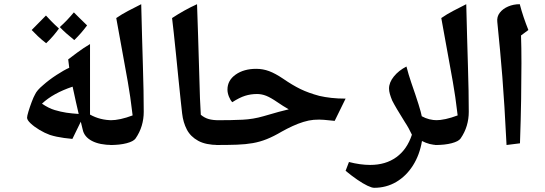

<svg xmlns="http://www.w3.org/2000/svg" viewBox="-20 -700 2597 915"><path d="M516 -9Q455 -9 418 -28.5Q381 -48 374 -83L365 -120L325 -38Q304 -40 285.5 -42.5Q267 -45 250.5 -48.5Q234 -52 218 -57Q193 -66 168 -81Q143 -96 126 -112Q109 -128 109 -139Q109 -147 115.5 -168.5Q122 -190 131 -214Q140 -238 147 -250Q156 -270 185 -294Q213 -319 249 -342.5Q285 -366 310 -377L305 -417Q331 -437 347.5 -449Q364 -461 378 -470.5Q392 -480 409 -490Q409 -406 409 -322Q409 -238 409 -154Q457 -127 516 -127Q524 -127 524 -119V-17Q524 -9 516 -9ZM355 -157Q349 -181 342 -213.5Q335 -246 326 -287Q233 -256 180 -206Q212 -184 241 -175.5Q270 -167 296 -163Q310 -161 324.5 -159.5Q339 -158 355 -157ZM334 -509Q313 -526 296 -541Q279 -556 265 -571Q284 -588 300.5 -605.5Q317 -623 332 -641Q341 -631 357 -616Q373 -601 395 -579Q368 -542 334 -509ZM200 -494Q178 -511 161 -527Q144 -543 131 -557Q148 -574 165 -591.5Q182 -609 199 -626Q208 -616 223.5 -600Q239 -584 261 -564Q248 -546 233 -528.5Q218 -511 200 -494Z M507 -9Q499 -9 499 -17V-119Q499 -127 507 -127Q551 -127 612 -150Q608 -179 604.5 -208.5Q601 -238 596 -267Q592 -296 576 -382.5Q560 -469 534 -614Q560 -632 590.5 -648Q621 -664 653 -680Q655 -598 657 -524.5Q659 -451 661 -387Q663 -323 664 -268.5Q665 -214 665 -167Q665 -133 655.5 -101Q646 -69 626 -40Q616 -26 583.5 -17.5Q551 -9 507 -9Z M1021 -9Q961 -9 924.5 -29Q888 -49 870.5 -82.5Q853 -116 848 -159Q846 -178 841 -222.5Q836 -267 830.5 -324Q825 -381 819 -439Q813 -497 808 -544Q803 -591 800 -614Q829 -633 858.5 -649.5Q888 -666 919 -680Q922 -605 924 -530.5Q926 -456 928.5 -381Q931 -306 933 -231L937 -153Q955 -138 975 -132.5Q995 -127 1023 -127Q1029 -127 1029 -119V-17Q1029 -9 1021 -9Z M1012 -9Q1004 -9 1004 -17V-119Q1004 -127 1012 -127Q1085 -127 1136 -129.5Q1187 -132 1235 -146Q1278 -159 1308.5 -167Q1339 -175 1356 -179Q1342 -187 1328.5 -195.5Q1315 -204 1302 -213Q1270 -235 1248.5 -243.5Q1227 -252 1205 -252Q1175 -252 1148 -243.5Q1121 -235 1087 -213Q1078 -222 1071 -239.5Q1064 -257 1064 -273Q1064 -317 1103 -344.5Q1142 -372 1201 -372Q1233 -372 1262.5 -361Q1292 -350 1329 -325Q1374 -294 1412 -275.5Q1450 -257 1502 -243Q1528 -237 1559 -233.5Q1590 -230 1627 -230L1575 -124Q1544 -127 1523.5 -129Q1503 -131 1475 -129Q1452 -127 1426 -119Q1400 -111 1374 -99Q1348 -87 1323 -73Q1284 -50 1251.5 -37Q1219 -24 1185 -18Q1151 -12 1109.5 -10.5Q1068 -9 1012 -9Z M1763 195Q1752 195 1731 185Q1710 175 1683 156.5Q1656 138 1627 114L1643 72Q1670 79 1695.5 82.5Q1721 86 1744 86Q1818 86 1869 49Q1920 12 1943 -58Q1936 -73 1927.5 -88.5Q1919 -104 1909 -119Q1887 -154 1872 -179.5Q1857 -205 1849 -221Q1842 -238 1838 -252Q1834 -266 1834 -278Q1834 -307 1857 -335.5Q1880 -364 1917 -383Q1922 -364 1927.5 -345Q1933 -326 1940 -306Q1962 -243 1974.5 -203Q1987 -163 1990 -146Q2024 -127 2065 -127Q2073 -127 2073 -119V-17Q2073 -9 2065 -9Q2028 -9 1991 -28Q1980 38 1948 88.5Q1916 139 1868.5 167Q1821 195 1763 195Z M2056 -9Q2048 -9 2048 -17V-119Q2048 -127 2056 -127Q2100 -127 2161 -150Q2157 -179 2153.5 -208.5Q2150 -238 2145 -267Q2141 -296 2125 -382.5Q2109 -469 2083 -614Q2109 -632 2139.5 -648Q2170 -664 2202 -680Q2204 -598 2206 -524.5Q2208 -451 2210 -387Q2212 -323 2213 -268.5Q2214 -214 2214 -167Q2214 -133 2204.5 -101Q2195 -69 2175 -40Q2165 -26 2132.5 -17.5Q2100 -9 2056 -9Z M2394 -9Q2389 -112 2384 -190Q2379 -268 2374 -333.5Q2369 -399 2363 -461Q2357 -523 2350 -595Q2347 -620 2361.5 -639Q2376 -658 2401.5 -669Q2427 -680 2457 -680Q2465 -649 2475.5 -618Q2486 -587 2498 -557L2463 -531Q2465 -476 2465 -399.5Q2465 -323 2463.5 -227Q2462 -131 2458 -17Z"/></svg>

Font: Noto Naskh Arabic
Style: Bold
Weight: 700
Designer: Monotype Design Team, David Williams, Mohamad Dakak and Nizar Qandah
Foundry: Monotype Imaging Inc.
Version: Version 2.016